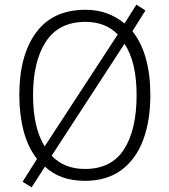

<svg xmlns="http://www.w3.org/2000/svg" viewBox="-20 -767 726 825"><path d="M626 -358Q626 -249 595.5 -166.5Q565 -84 502.5 -37Q440 10 345 10Q291 10 248 -5.5Q205 -21 173 -51L116 38L77 14L139 -84Q100 -134 81.5 -204Q63 -274 63 -359Q63 -529 135 -627Q207 -725 347 -725Q398 -725 440 -709.5Q482 -694 515 -666L566 -747L605 -722L549 -633Q626 -536 626 -358ZM122 -358Q122 -218 172 -138L486 -619Q433 -673 347 -673Q233 -673 177.5 -588.5Q122 -504 122 -358ZM567 -358Q567 -500 515 -579L202 -98Q256 -41 345 -41Q459 -41 513 -125.5Q567 -210 567 -358Z"/></svg>

Font: Noto Sans Arabic UI SmCn Lt
Style: Regular
Weight: 300
Width: 4
Designer: Monotype Design Team, Nadine Chahine and Nizar Qandah
Foundry: Monotype Imaging Inc.
Version: Version 2.010; ttfautohint (v1.8.4.7-5d5b)